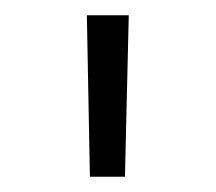

<svg xmlns="http://www.w3.org/2000/svg" viewBox="-20 -710 283 252"><path d="M144 -478 149 -690H94L98 -478Z"/></svg>

Font: Exo 2 Light Expanded
Style: Regular
Weight: 300
Width: 7
Designer: Natanael Gama
Version: Version 1.001;PS 001.001;hotconv 1.0.70;makeotf.lib2.5.58329